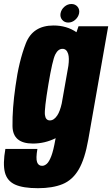

<svg xmlns="http://www.w3.org/2000/svg" viewBox="-66 -732 574 983"><path d="M128.5 231.5Q51.5 231.5 10.8 212.8Q-30 194 -41 150.2Q-52 106.5 -38.5 30.5H125.5Q117 79 123.8 98Q130.5 117 149.5 117Q162 117 173.8 106.5Q185.5 96 196.5 67.5Q207.5 39 217 -15.5L219 -24.5Q163 3 102.5 3Q-0.5 3 -2 -85.8Q-3.5 -174.5 13.5 -292Q30.5 -418 66.2 -509.8Q102 -601.5 208 -601.5Q275.5 -601.5 325.5 -567L336 -597.5H488L386 -17.5Q368.5 82 336.8 136Q305 190 254 210.8Q203 231.5 128.5 231.5ZM284 -394.5Q289.5 -435 283 -456Q275 -482 254 -482Q231.5 -482 217 -453.2Q202.5 -424.5 181.5 -298.5Q160.5 -172.5 164 -144Q167.5 -115.5 189.5 -115.5Q210.5 -115.5 227.5 -141.5Q241 -162 250 -202ZM283.5 -616.5Q264 -616.5 252.2 -630.5Q240.5 -644.5 244 -664Q248 -684 264 -697.8Q280 -711.5 299.5 -711.5Q319 -711.5 330.8 -697.8Q342.5 -684 339 -664Q335 -644.5 319 -630.5Q303 -616.5 283.5 -616.5Z"/></svg>

Font: Anybody Condensed ExtraBold
Style: Italic
Weight: 800
Width: 3
Italic angle: -10°
Designer: Tyler Finck
Foundry: Etcetera Type Company
Version: Version 1.010; ttfautohint (v1.8.3) -l 8 -r 50 -G 200 -x 14 